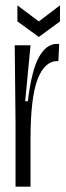

<svg xmlns="http://www.w3.org/2000/svg" viewBox="-20 -697 245 717"><path d="M38 0V-240L35 -528H94L74 -319H84Q98 -435 125.5 -484Q153 -533 192 -533Q198 -533 201 -532L198 -469H195Q146 -469 120 -400Q94 -331 94 -179V0ZM45 -677 125 -617 204 -677V-617L125 -559L45 -617Z"/></svg>

Font: Bricolage Grotesque 96pt Condensed ExtraLight
Style: Regular
Weight: 200
Width: 3
Designer: Mathieu Triay
Foundry: Atelier Triay
Version: Version 1.001; ttfautohint (v1.8.4.7-5d5b);gftools[0.9.33.de